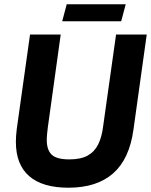

<svg xmlns="http://www.w3.org/2000/svg" viewBox="-20 -858 704 895"><path d="M299 17Q178 17 116 -37Q54 -91 54 -197Q54 -209 55 -224.5Q56 -240 58 -256L120 -697H263L203 -265Q201 -248 199.5 -233.5Q198 -219 198 -206Q198 -159 221 -137Q244 -115 303 -115Q357 -115 389 -133Q421 -151 438 -185.5Q455 -220 461 -271L521 -697H664L602 -253Q583 -116 507 -49.5Q431 17 299 17ZM270 -759 291 -838H566L545 -759Z"/></svg>

Font: Hanken Grotesk ExtraBold
Style: Italic
Weight: 800
Italic angle: -8°
Designer: Alfredo Marco Pradil
Foundry: Hanken Design Co.
Version: Version 3.013